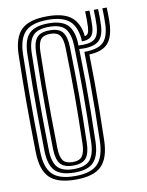

<svg xmlns="http://www.w3.org/2000/svg" viewBox="-90 -872 726 946"><g transform="rotate(-10 273.0 -399.5)"><path d="M212.5 8.5Q121.2 8.5 82 -30.4Q42.8 -69.2 41 -156.8Q39.5 -228.2 38.9 -288.6Q38.2 -349 38.2 -405.1Q38.2 -461.2 39 -519.1Q39.8 -577 41 -643.5Q42.8 -731.2 82 -769.9Q121.2 -808.5 212.5 -808.5Q288.5 -808.5 327.1 -781Q365.8 -753.5 376.5 -693.8Q377 -690.8 377 -687.2Q377 -683.8 377.5 -679.8Q390.5 -681.8 395.2 -692Q400 -702.2 401.2 -721.5Q402 -733.5 401.9 -756.5Q401.8 -779.5 401 -800H422.5Q423.5 -782 423.6 -757.9Q423.8 -733.8 422.8 -721Q420.8 -685.8 405.9 -671.1Q391 -656.5 359.5 -657Q359.2 -661.2 359.1 -665.2Q359 -669.2 358.8 -673Q351.5 -736.2 316.9 -763.5Q282.2 -790.8 212.5 -790.8Q131.5 -790.8 97.9 -755.6Q64.2 -720.5 62.8 -643Q60.8 -548 60.2 -471Q59.8 -394 60.4 -319.5Q61 -245 62.8 -157.2Q64.2 -79.5 97.9 -44.4Q131.5 -9.2 212.5 -9.2Q291.5 -9.2 325.4 -44.2Q359.2 -79.2 361.5 -157.5Q363.5 -236.2 364.4 -307.1Q365.2 -378 364.8 -450Q364.2 -522 362.5 -604Q426.2 -603.8 454.9 -628Q483.5 -652.2 487.5 -714.8Q488.5 -732 488.2 -758.2Q488 -784.5 487.2 -800H509Q509.8 -784 510 -758.1Q510.2 -732.2 509 -712.8Q504.8 -649.2 476.4 -619.5Q448 -589.8 384.5 -587Q386 -516.8 386.4 -451.1Q386.8 -385.5 386 -314.4Q385.2 -243.2 383 -156.8Q380.5 -69.5 341.5 -30.5Q302.5 8.5 212.5 8.5ZM212.5 -26.8Q143.8 -26.8 114.8 -57.4Q85.8 -88 84.2 -157.8Q82.5 -253 81.9 -329.9Q81.2 -406.8 81.9 -481Q82.5 -555.2 84.2 -642.5Q85.8 -712.2 114.9 -742.8Q144 -773.2 212.5 -773.2Q276 -773.2 305.4 -745.9Q334.8 -718.5 339 -656Q339.2 -647.5 339.2 -639.8Q393.5 -636.5 417.6 -652.9Q441.8 -669.2 444.5 -720.8Q445.2 -734.2 445.1 -757.5Q445 -780.8 444 -800H465.8Q466.8 -780.5 466.8 -755Q466.8 -729.5 465.8 -715Q462.2 -658 432.1 -637.6Q402 -617.2 340 -622.2Q342.2 -534.2 342.9 -460Q343.5 -385.8 342.8 -313.4Q342 -241 339.8 -158.2Q337.8 -90 309.6 -58.4Q281.5 -26.8 212.5 -26.8ZM212.5 -44.2Q269.5 -44.2 293 -71.5Q316.5 -98.8 318.2 -158.8Q320 -228.8 320.9 -287.5Q321.8 -346.2 321.8 -401.4Q321.8 -456.5 320.9 -514.6Q320 -572.8 318.2 -641.2Q316.5 -699.8 293.8 -727.8Q271 -755.8 212.5 -755.8Q154.5 -755.8 130.9 -728.9Q107.2 -702 106 -642.2Q104 -550.2 103.5 -474Q103 -397.8 103.6 -322.5Q104.2 -247.2 106 -158.2Q107.2 -96.5 131.6 -70.4Q156 -44.2 212.5 -44.2ZM212.5 -61.8Q166.2 -61.8 147.5 -84.5Q128.8 -107.2 127.5 -158.5Q125.8 -253.8 125.1 -330.4Q124.5 -407 125.1 -481Q125.8 -555 127.5 -641.8Q128.8 -692.8 147.4 -715.5Q166 -738.2 212.5 -738.2Q259.2 -738.2 277.2 -714.4Q295.2 -690.5 296.5 -640.8Q298.2 -569.2 299.1 -510.4Q300 -451.5 300 -397Q300 -342.5 299.1 -285.1Q298.2 -227.8 296.5 -159.5Q295.2 -109 277 -85.4Q258.8 -61.8 212.5 -61.8ZM212.5 -79.2Q247.5 -79.2 260.6 -98.9Q273.8 -118.5 275 -160Q276.8 -230.5 277.6 -288.6Q278.5 -346.8 278.5 -400.9Q278.5 -455 277.6 -512.8Q276.8 -570.5 275 -640Q273.8 -683.2 260.1 -702Q246.5 -720.8 212.5 -720.8Q178.5 -720.8 164.2 -702.8Q150 -684.8 149.2 -641.2Q147.2 -549.2 146.6 -473.2Q146 -397.2 146.8 -322.5Q147.5 -247.8 149.2 -159Q150 -117.2 163.6 -98.2Q177.2 -79.2 212.5 -79.2Z"/></g></svg>

Font: Big Shoulders Inline Display
Style: Bold
Weight: 700
Designer: Patric King
Foundry: XO Type Co
Version: Version 1.000